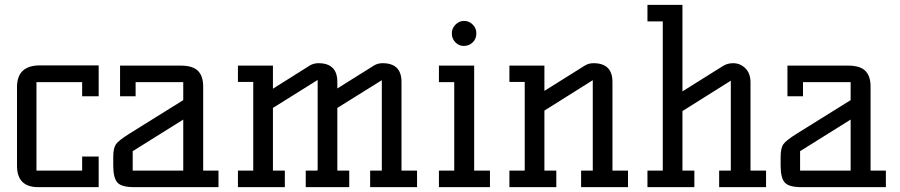

<svg xmlns="http://www.w3.org/2000/svg" viewBox="-20 -770 3705 790"><path d="M386 -126V0H137Q50 0 50 -88V-412Q50 -501 145 -501H386V-374H318V-432H130V-68H318V-126Z M816 -68H879V0H531Q480 0 463 -19Q446 -38 446 -88V-125Q446 -161 457.5 -177Q469 -193 514 -221L734 -358V-432H538V-374H474V-500H724Q773 -500 794.5 -478.5Q816 -457 816 -414ZM734 -68V-278L526 -148V-68Z M1368 -68H1417V0H1238V-68H1286L1287 -72V-441L1103 -326V-68H1152V0H959V-68H1022V-433H959V-500H1103V-405L1254 -500Q1270 -510 1290 -510Q1368 -510 1368 -433V-406L1518 -500Q1534 -510 1554 -510Q1632 -510 1632 -433V-68H1696V0H1503V-68H1551V-440L1368 -326Z M1931 -500V-68H1996V0H1786V-68H1849V-432H1786V-500ZM1940 -633Q1940 -610 1925 -595.5Q1910 -581 1888 -581Q1868 -581 1853.5 -596Q1839 -611 1839 -633Q1839 -653 1854 -668.5Q1869 -684 1889 -684Q1910 -684 1925 -669Q1940 -654 1940 -633Z M2500 -68H2564V0H2371V-68H2419V-440L2220 -315V-68H2269V0H2076V-68H2139V-433H2076V-500H2220V-396L2386 -500Q2402 -510 2422 -510Q2500 -510 2500 -433Z M3068 -68H3132V0H2939V-68H2987V-438L2788 -313V-68H2837V0H2644V-68H2707V-682H2644V-750H2788V-394L2954 -498Q2973 -510 2996 -510Q3026 -510 3047 -489Q3068 -468 3068 -431Z M3562 -68H3625V0H3277Q3226 0 3209 -19Q3192 -38 3192 -88V-125Q3192 -161 3203.5 -177Q3215 -193 3260 -221L3480 -358V-432H3284V-374H3220V-500H3470Q3519 -500 3540.5 -478.5Q3562 -457 3562 -414ZM3480 -68V-278L3272 -148V-68Z"/></svg>

Font: Kelly Slab
Style: Regular
Weight: 400
Designer: Denis Masharov
Foundry: Denis Masharov
Version: Version 1.001